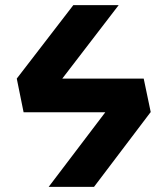

<svg xmlns="http://www.w3.org/2000/svg" viewBox="-20 -731 655 751"><path d="M170.3 0 391.8 -291.8H72.3L45.6 -423.6L266.7 -710.8H444.1L223.6 -423.6H542.1L569.7 -291.8H568.7L347.7 0Z"/></svg>

Font: FiraCode Nerd Font Mono
Style: Bold
Weight: 700
Monospace: yes
Designer: Carrois Corporate, Edenspiekermann AG, Nikita Prokopov
Foundry: Carrois Corporate, Edenspiekermann AG, Nikita Prokopov
Version: Version 6.002;Nerd Fonts 3.3.0